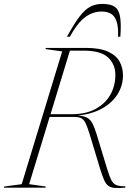

<svg xmlns="http://www.w3.org/2000/svg" viewBox="-63 -960 694 982"><path d="M86 -18 171.5 -6 169.5 0H-43L-41.5 -6L48 -18L255 -697L169.5 -709L171.5 -715H375.5Q447 -715 488.8 -696.2Q530.5 -677.5 548.2 -645.8Q566 -614 566 -574.5Q566 -523.5 539 -479.2Q512 -435 460.2 -405.8Q408.5 -376.5 334 -369Q366 -367.5 383.2 -357.5Q400.5 -347.5 410.5 -327.5Q420.5 -307.5 430.5 -275.5L485.5 -94.5Q497 -57 506.8 -38.2Q516.5 -19.5 532.8 -13.2Q549 -7 579 -7L576.5 0Q543.5 2.5 523.2 1Q503 -0.5 490.5 -10Q478 -19.5 468.8 -41Q459.5 -62.5 448 -100L395.5 -273.5Q383.5 -313 373.8 -331.8Q364 -350.5 350.8 -356.2Q337.5 -362 315 -362H191ZM306.5 -376Q376 -376 425.2 -402.5Q474.5 -429 500.8 -474.5Q527 -520 527 -577Q527 -631 489.8 -666Q452.5 -701 364.5 -701H294.5L195.5 -376ZM457 -901Q410 -901 370.8 -870.8Q331.5 -840.5 294 -772H279.5Q316.5 -840 344.5 -876.2Q372.5 -912.5 399.5 -926.2Q426.5 -940 460 -940Q501 -940 522.5 -926.2Q544 -912.5 550.8 -876.2Q557.5 -840 552.5 -772H541Q543.5 -841.5 523.5 -871.2Q503.5 -901 457 -901Z"/></svg>

Font: Newsreader 72pt ExtraLight
Style: Italic
Weight: 275
Italic angle: -17°
Designer: Hugues Gentile
Foundry: Production Type
Version: Version 1.003; ttfautohint (v1.8.3)